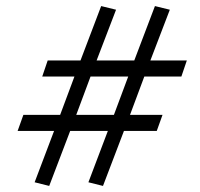

<svg xmlns="http://www.w3.org/2000/svg" viewBox="-20 -605 659 632"><path d="M94 -5 158 -174H38L57 -227H178L225 -353H119L137 -406H245L313 -585L362 -573L298 -406H422L490 -585L539 -573L475 -406H595L577 -353H455L408 -227H515L496 -174H388L319 7L271 -5L335 -174H211L142 7ZM355 -227 402 -353H278L231 -227Z"/></svg>

Font: Caladea
Style: Italic
Weight: 400
Italic angle: -9°
Designer: Carolina Giovagnoli and Andres Torresi
Foundry: Carolina Giovagnoli & Andres Torresi
Version: Version 1.001